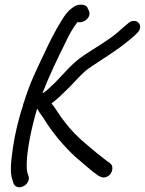

<svg xmlns="http://www.w3.org/2000/svg" viewBox="-20 -702 624 827"><path d="M102 53 98 43C97 40 95 27 95 7C95 -53 116 -154 140 -234C142 -232 144 -228 146 -224C153 -212 163 -201 170 -189C206 -131 252 -75 304 -27C332 -4 374 35 401 53C409 58 420 64 431 62C463 57 473 17 456 3L448 -4H447C444 -5 432 -16 413 -30C394 -44 376 -61 355 -78C318 -108 284 -143 257 -179C235 -207 222 -231 202 -257C225 -273 246 -294 263 -311C301 -346 334 -391 372 -414V-415H373C405 -437 435 -455 471 -480C500 -499 536 -528 560 -549L569 -558C578 -566 581 -573 583 -580C587 -598 574 -612 557 -612C546 -612 539 -608 530 -600C516 -589 500 -574 486 -562C444 -526 392 -498 342 -464C294 -433 255 -385 220 -349C204 -333 183 -313 167 -302C167 -302 164 -302 163 -301C195 -383 228 -450 265 -525C278 -553 296 -585 314 -607C317 -606 321 -606 324 -606C347 -606 377 -631 361 -660L356 -669L357 -670C352 -677 342 -682 330 -682C322 -682 313 -681 304 -676C276 -661 260 -638 243 -610C219 -571 193 -521 172 -475C142 -411 108 -345 84 -264C82 -259 79 -253 79 -247C60 -192 44 -122 36 -68C28 -11 21 40 34 75L38 87C42 101 59 110 79 101C97 94 110 72 102 53Z"/></svg>

Font: Stray Cat
Style: ExBdObl
Weight: 800
Version: Version 1.0